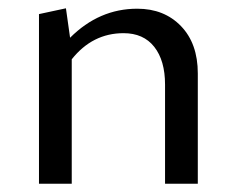

<svg xmlns="http://www.w3.org/2000/svg" viewBox="-20 -443 571 463"><path d="M311 -422Q376 -422 416.5 -380Q457 -338 457 -266V0H378V-239Q378 -297 352 -330Q326 -363 278 -363Q203 -363 153 -300V0H74V-409L139 -423L149 -352Q219 -422 311 -422Z"/></svg>

Font: EauTest Medium
Style: Regular
Weight: 500
Designer: Christian Thalmann (Catharsis Fonts)
Version: Version 0.001;PS 000.001;hotconv 1.0.88;makeotf.lib2.5.64775